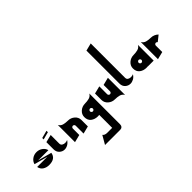

<svg xmlns="http://www.w3.org/2000/svg" viewBox="-56 -1473 2531 2531"><g transform="rotate(-45 1210.0 -207.0)"><path d="M0 -94.7Q9.3 -46.7 46 -23.3Q82.7 0 132 0Q249.3 0 264 -94.7L69.3 -146.7H261.3Q252 -186.7 215.3 -213.3Q178.7 -240 132 -240Q84 -240 48 -213.3Q12 -186.7 1.3 -145.3L189.3 -94.7Z M424 -106.7V-266.7L317.3 -240V-106.7Q317.3 -57.3 348.7 -28.7Q380 0 420 0Q450.7 0 480 -16.7Q509.3 -33.3 530.7 -66.7Q509.3 -57.3 486.7 -57.3Q462.7 -57.3 443.3 -69.3Q424 -81.3 424 -106.7ZM424 -318.7V-345.3L317.3 -317.3V-290.7Z M690.7 0V-120Q690.7 -130.7 698.7 -138.7Q706.7 -146.7 717.3 -146.7Q728 -146.7 736 -138.7Q744 -130.7 744 -120V26.7L850.7 0V-120Q850.7 -170.7 811.3 -205.3Q772 -240 717.3 -240Q677.3 -240 640.7 -249.3Q604 -258.7 584 -293.3V26.7Z M837.3 333.3H1120Q1142.7 333.3 1156.7 319.3Q1170.7 305.3 1170.7 280V-120V-293.3Q1150.7 -258.7 1114 -249.3Q1077.3 -240 1037.3 -240Q982.7 -240 943.3 -205.3Q904 -170.7 904 -120Q904 -60 943.3 -30Q982.7 0 1037.3 0Q1052 0 1064 -1.3V240H970.7Q950.7 240 934 234Q917.3 228 906.7 213.3ZM1037.3 -93.3Q1026.7 -93.3 1018.7 -101.3Q1010.7 -109.3 1010.7 -120Q1010.7 -130.7 1018.7 -138.7Q1026.7 -146.7 1037.3 -146.7Q1048 -146.7 1056 -138.7Q1064 -130.7 1064 -120Q1064 -109.3 1056 -101.3Q1048 -93.3 1037.3 -93.3Z M1384 -240V-120Q1384 -109.3 1376 -101.3Q1368 -93.3 1357.3 -93.3Q1346.7 -93.3 1338.7 -101.3Q1330.7 -109.3 1330.7 -120V-266.7L1224 -240V-120Q1224 -69.3 1263.3 -34.7Q1302.7 0 1357.3 0Q1397.3 0 1434 9.3Q1470.7 18.7 1490.7 53.3V-266.7Z M1650.7 -106.7V-746.7L1544 -720V-106.7Q1544 -56 1575.3 -28Q1606.7 0 1646.7 0Q1676 0 1706 -16Q1736 -32 1757.3 -66.7Q1737.3 -57.3 1713.3 -57.3Q1689.3 -57.3 1670 -68.7Q1650.7 -80 1650.7 -106.7Z M1970.7 0H2077.3V-120V-293.3Q2057.3 -258.7 2020.7 -249.3Q1984 -240 1944 -240Q1889.3 -240 1850 -205.3Q1810.7 -170.7 1810.7 -120Q1810.7 -60 1850 -30Q1889.3 0 1944 0Q1958.7 0 1970.7 -1.3ZM1944 -93.3Q1933.3 -93.3 1925.3 -101.3Q1917.3 -109.3 1917.3 -120Q1917.3 -130.7 1925.3 -138.7Q1933.3 -146.7 1944 -146.7Q1954.7 -146.7 1962.7 -138.7Q1970.7 -130.7 1970.7 -120Q1970.7 -109.3 1962.7 -101.3Q1954.7 -93.3 1944 -93.3Z M2366.7 -197.3Q2348 -216 2321.3 -228Q2294.7 -240 2264 -240Q2224 -240 2187.3 -249.3Q2150.7 -258.7 2130.7 -293.3V26.7L2237.3 0V-120Q2237.3 -130.7 2245.3 -138.7Q2253.3 -146.7 2264 -146.7Q2280 -146.7 2286.7 -133.3Z"/></g></svg>

Font: Qahiri
Style: Regular
Weight: 400
Designer: Khaled Hosny
Foundry: Alif Type
Version: Version 3.00